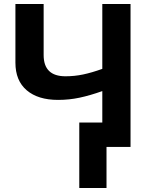

<svg xmlns="http://www.w3.org/2000/svg" viewBox="-20 -734 763 959"><path d="M632 0V-714H491V-390Q438 -371 395 -362Q352 -353 307 -353Q198 -353 198 -459V-714H57V-421Q57 -331 113.5 -283Q170 -235 270 -235Q325 -235 377 -246Q429 -257 491 -279V-122H376V205H512V0Z"/></svg>

Font: Noto Sans UI
Style: Bold
Weight: 700
Designer: Monotype Design Team
Foundry: Monotype Imaging Inc.
Version: Version 1.901